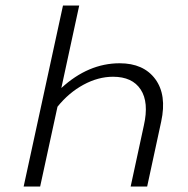

<svg xmlns="http://www.w3.org/2000/svg" viewBox="-20 -678 685 698"><path d="M415 -448Q502 -448 544.5 -390.5Q587 -333 566 -236L515 0H455L503 -222Q522 -306 491.5 -352.5Q461 -399 391 -399Q337 -399 283.5 -370Q230 -341 189 -290L126 0H66L209 -658H268L203 -358Q301 -448 415 -448Z"/></svg>

Font: EauTest Semilight
Style: Italic
Weight: 300
Italic angle: -12°
Designer: Christian Thalmann (Catharsis Fonts)
Version: Version 0.001;PS 000.001;hotconv 1.0.88;makeotf.lib2.5.64775